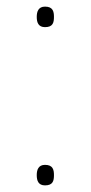

<svg xmlns="http://www.w3.org/2000/svg" viewBox="-20 -552 274 580"><path d="M116 -470C140 -470 143 -484 143 -501C143 -517 140 -532 116 -532C96 -532 91 -517 91 -501C91 -484 96 -470 116 -470ZM116 8C140 8 143 -6 143 -23C143 -39 140 -54 116 -54C96 -54 91 -39 91 -23C91 -6 96 8 116 8Z"/></svg>

Font: Noto Sans Devanagari ExtraCondensed Thin
Style: Regular
Weight: 100
Width: 2
Designer: Jelle Bosma - Monotype Design Team
Foundry: Monotype Imaging Inc.
Version: Version 2.004